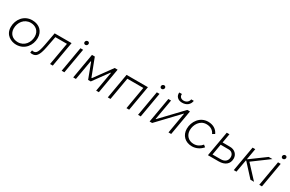

<svg xmlns="http://www.w3.org/2000/svg" viewBox="162 -2085 5221 3457"><g transform="rotate(30 2773.0 -356.5)"><path d="M299 4C476 4 579 -142 579 -293C579 -428 488 -524 336 -524C162 -524 58 -378 58 -227C58 -56 198 4 299 4ZM303 -50C190 -50 117 -123 117 -231C117 -351 198 -470 335 -470C432 -470 520 -409 520 -289C520 -169 441 -50 303 -50Z M631 6C709 6 762 -29 801 -238L845 -467H1086L1004 0H1061L1152 -520H800L750 -249C718 -81 687 -46 632 -46C621 -46 610 -48 601 -52L592 -1C602 3 615 6 631 6Z M1246 0H1302L1392 -520H1336ZM1381 -616C1404 -616 1425 -635 1425 -661C1425 -681 1410 -697 1389 -697C1365 -697 1344 -678 1344 -653C1344 -632 1359 -616 1381 -616Z M1486 0H1542L1613 -408H1623L1741 -95H1796L2024 -409H2034L1963 0H2019L2109 -520H2048L1784 -157H1774L1635 -520H1576Z M2205 0H2261L2342 -467H2674L2593 0H2649L2739 -520H2295Z M2834 0H2890L2980 -520H2924ZM2969 -616C2992 -616 3013 -635 3013 -661C3013 -681 2998 -697 2977 -697C2953 -697 2932 -678 2932 -653C2932 -632 2947 -616 2969 -616Z M3074 0H3127L3535 -430H3541L3467 0H3523L3613 -520H3557L3152 -94H3145L3220 -520H3164ZM3408 -585C3503 -585 3565 -637 3578 -720H3524C3515 -665 3471 -631 3415 -631C3360 -631 3323 -668 3331 -720H3276C3265 -640 3324 -585 3408 -585Z M3955 7C4037 7 4115 -30 4172 -97L4131 -130C4090 -80 4034 -46 3962 -46C3853 -46 3779 -123 3779 -229C3779 -341 3851 -471 3988 -471C4074 -471 4133 -431 4161 -367L4209 -396C4173 -477 4096 -525 3992 -525C3822 -525 3719 -372 3719 -223C3719 -88 3813 7 3955 7Z M4287 0H4508C4641 0 4720 -65 4720 -178C4720 -264 4653 -330 4557 -330L4401 -331L4434 -520H4378ZM4352 -52 4391 -278 4560 -277C4619 -277 4661 -235 4661 -175C4661 -97 4607 -52 4525 -52Z M4824 0H4880L4926 -260H4933L5171 0H5245L4992 -272L5328 -520H5250L4937 -290H4931L4971 -520H4915Z M5354 0H5410L5500 -520H5444ZM5489 -616C5512 -616 5533 -635 5533 -661C5533 -681 5518 -697 5497 -697C5473 -697 5452 -678 5452 -653C5452 -632 5467 -616 5489 -616Z"/></g></svg>

Font: Fixel Display 20240404 Light
Style: Italic
Weight: 300
Italic angle: -10°
Designer: AlfaBravo + MacPaw
Foundry: Kyrylo Tkachov, Marchela Mozhyna, Serhii Makarenko, Maria Weinstein, Zakhar Kryvoshyya
Version: Version 1.211;Glyphs 3.2 (3225)